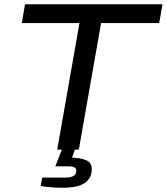

<svg xmlns="http://www.w3.org/2000/svg" viewBox="-20 -706 787 906"><path d="M250 0 355 -597H83L98 -686H747L731 -597H457L352 0ZM277 180Q250 180 221.5 178Q193 176 172 171L179 132H290Q314 132 327 124Q340 116 340 98Q340 89 331.5 84Q323 79 303 79H241L278 -16H339L320 38Q360 39 386.5 50Q413 61 413 92Q413 119 401 136.5Q389 154 369.5 163.5Q350 173 325.5 176.5Q301 180 277 180Z"/></svg>

Font: Archivo SemiExpanded
Style: Italic
Weight: 400
Width: 6
Italic angle: -10°
Designer: Hector Gatti
Foundry: Omnibus-Type
Version: Version 2.001